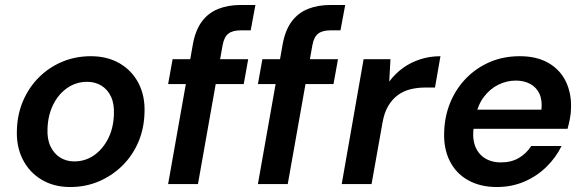

<svg xmlns="http://www.w3.org/2000/svg" viewBox="-20 -740 2353 772"><path d="M262 12Q196 12 146.5 -18Q97 -48 71 -100Q45 -152 48 -219Q50 -282 73.5 -336Q97 -390 137.5 -430Q178 -470 231 -492Q284 -514 345 -514Q412 -514 461.5 -485Q511 -456 537.5 -404.5Q564 -353 561 -285Q559 -221 535.5 -167Q512 -113 471 -73Q430 -33 377 -10.5Q324 12 262 12ZM278 -91Q323 -91 358 -115.5Q393 -140 414.5 -182Q436 -224 438 -279Q440 -322 426.5 -351Q413 -380 388 -395.5Q363 -411 330 -411Q287 -411 251.5 -387Q216 -363 194.5 -320.5Q173 -278 171 -223Q169 -181 183 -151.5Q197 -122 222 -106.5Q247 -91 278 -91Z M656 0 755 -559Q765 -617 791 -652.5Q817 -688 857 -704Q897 -720 948 -720H1007L988 -618H948Q915 -618 898 -604.5Q881 -591 875 -558L776 0ZM656 -402 674 -502H978L960 -402Z M1017 0 1116 -559Q1126 -617 1152 -652.5Q1178 -688 1218 -704Q1258 -720 1309 -720H1368L1349 -618H1309Q1276 -618 1259 -604.5Q1242 -591 1236 -558L1137 0ZM1017 -402 1035 -502H1339L1321 -402Z M1354 0 1442 -502H1550L1545 -412Q1569 -444 1600 -466.5Q1631 -489 1669.5 -501.5Q1708 -514 1751 -514L1729 -388H1689Q1658 -388 1630 -381Q1602 -374 1579.5 -357.5Q1557 -341 1541 -314Q1525 -287 1518 -247L1474 0Z M1978 12Q1911 12 1862 -15.5Q1813 -43 1788 -93.5Q1763 -144 1766 -211Q1768 -274 1791 -329Q1814 -384 1854.5 -425.5Q1895 -467 1949.5 -490.5Q2004 -514 2070 -514Q2138 -514 2185 -487Q2232 -460 2255 -412.5Q2278 -365 2276 -306Q2276 -285 2271.5 -262.5Q2267 -240 2262 -222H1852L1866 -299H2157Q2161 -337 2149 -363Q2137 -389 2112 -402.5Q2087 -416 2054 -416Q2017 -416 1983 -399Q1949 -382 1924.5 -349Q1900 -316 1891 -265L1886 -236Q1878 -192 1888.5 -158.5Q1899 -125 1926.5 -106Q1954 -87 1994 -87Q2036 -87 2066.5 -105Q2097 -123 2116 -153H2238Q2215 -106 2176.5 -68.5Q2138 -31 2087.5 -9.5Q2037 12 1978 12Z"/></svg>

Font: DM Sans 16pt SemiBold
Style: Italic
Weight: 600
Italic angle: -10°
Version: Version 4.004;gftools[0.9.30]